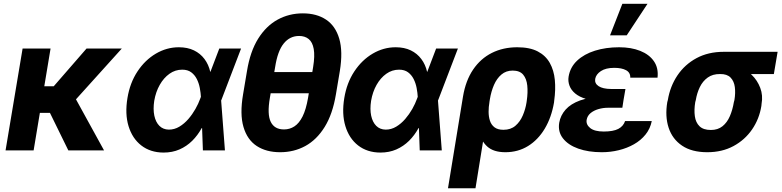

<svg xmlns="http://www.w3.org/2000/svg" viewBox="-20 -806 4190 1029"><path d="M251 -545.9 160.2 0H9.8L101.1 -545.9ZM632.8 -545.9 321.8 -201.2H167.5L172.9 -343.8H268.1L443.8 -545.9ZM346.2 0 238.8 -219.2 375.5 -294.9 537.6 0Z M856 11.7Q785.6 11.2 737.3 -26.4Q689 -64 668.9 -129.9Q648.9 -195.8 663.1 -280.8Q676.3 -361.8 716.8 -423.1Q757.3 -484.4 815.4 -518.6Q873.5 -552.7 938.5 -552.7Q984.9 -552.7 1019.3 -536.1Q1053.7 -519.5 1075.9 -489.7Q1098.1 -460 1106.9 -420.9L1153.3 -424.3L1165 -269.5L1185.5 0H1067.4L1057.1 -283.2Q1055.7 -308.6 1050.8 -334.5Q1045.9 -360.4 1034.7 -382.6Q1023.4 -404.8 1004.6 -418.7Q985.8 -432.6 956.5 -432.6Q918.9 -432.6 888.2 -410.6Q857.4 -388.7 836.2 -351.3Q814.9 -314 806.6 -265.6Q799.8 -220.7 807.1 -186Q814.5 -151.4 834.2 -131.6Q854 -111.8 884.8 -111.3Q915 -111.3 941.4 -127.2Q967.8 -143.1 989.5 -168.2Q1011.2 -193.4 1027.3 -221.9Q1043.5 -250.5 1052.7 -276.4L1155.3 -545.9H1272L1167 -271.5L1104.5 -124L1061 -119.6Q1040 -81.1 1010.3 -51.5Q980.5 -22 942.1 -5.1Q903.8 11.7 856 11.7Z M1737.3 -419.9 1717.8 -306.2H1356L1375 -419.9ZM1801.3 -425.3 1780.3 -300.3Q1762.7 -194.3 1720 -125.5Q1677.2 -56.6 1616.2 -23.4Q1555.2 9.8 1481.4 9.8Q1407.2 9.8 1356.2 -23.4Q1305.2 -56.6 1284.9 -125.5Q1264.6 -194.3 1282.7 -300.3L1303.7 -425.3Q1320.8 -530.3 1363.5 -598.6Q1406.2 -667 1467.8 -700.7Q1529.3 -734.4 1603 -734.4Q1676.8 -734.4 1727.3 -700.9Q1777.8 -667.5 1798.1 -598.9Q1818.4 -530.3 1801.3 -425.3ZM1630.9 -281.2 1658.2 -446.8Q1668 -506.8 1661.4 -543.5Q1654.8 -580.1 1634.5 -596.7Q1614.3 -613.3 1583 -613.3Q1533.2 -613.3 1500.5 -572.8Q1467.8 -532.2 1454.6 -446.8L1426.3 -281.2Q1411.1 -192.9 1431.2 -152.6Q1451.2 -112.3 1502 -112.3Q1532.7 -112.3 1557.9 -128.7Q1583 -145 1601.6 -181.9Q1620.1 -218.8 1630.9 -281.2Z M2018.1 11.7Q1947.8 11.2 1899.4 -26.4Q1851.1 -64 1831.1 -129.9Q1811 -195.8 1825.2 -280.8Q1838.4 -361.8 1878.9 -423.1Q1919.4 -484.4 1977.5 -518.6Q2035.6 -552.7 2100.6 -552.7Q2147 -552.7 2181.4 -536.1Q2215.8 -519.5 2238 -489.7Q2260.3 -460 2269 -420.9L2315.4 -424.3L2327.1 -269.5L2347.7 0H2229.5L2219.2 -283.2Q2217.8 -308.6 2212.9 -334.5Q2208 -360.4 2196.8 -382.6Q2185.5 -404.8 2166.7 -418.7Q2147.9 -432.6 2118.7 -432.6Q2081.1 -432.6 2050.3 -410.6Q2019.5 -388.7 1998.3 -351.3Q1977.1 -314 1968.8 -265.6Q1961.9 -220.7 1969.2 -186Q1976.6 -151.4 1996.3 -131.6Q2016.1 -111.8 2046.9 -111.3Q2077.1 -111.3 2103.5 -127.2Q2129.9 -143.1 2151.6 -168.2Q2173.3 -193.4 2189.5 -221.9Q2205.6 -250.5 2214.8 -276.4L2317.4 -545.9H2434.1L2329.1 -271.5L2266.6 -124L2223.1 -119.6Q2202.1 -81.1 2172.4 -51.5Q2142.6 -22 2104.2 -5.1Q2065.9 11.7 2018.1 11.7Z M2380.9 203.1 2461.4 -288.6Q2475.6 -374 2515.6 -433.1Q2555.7 -492.2 2616.2 -522.5Q2676.8 -552.7 2752 -552.7Q2819.3 -552.7 2861.8 -530.5Q2904.3 -508.3 2926.5 -468.8Q2948.7 -429.2 2953.6 -377.4Q2958.5 -325.7 2950.2 -266.6L2949.2 -256.8Q2935.5 -176.8 2899.7 -116.7Q2863.8 -56.6 2810.1 -23.4Q2756.3 9.8 2688.5 9.8Q2625 9.8 2591.3 -20.8Q2557.6 -51.3 2544.7 -106.2Q2531.7 -161.1 2530.8 -232.9L2603 -257.8Q2598.6 -232.9 2598.6 -207Q2598.6 -181.2 2605.7 -159.2Q2612.8 -137.2 2630.1 -123.8Q2647.5 -110.4 2678.2 -110.4Q2717.3 -110.4 2742.4 -132.1Q2767.6 -153.8 2782 -187.7Q2796.4 -221.7 2801.8 -256.8L2803.2 -266.6Q2809.6 -310.5 2805.9 -347.2Q2802.2 -383.8 2783.9 -405.8Q2765.6 -427.7 2727.5 -427.7Q2692.4 -427.7 2667.5 -406.7Q2642.6 -385.7 2627.4 -350.8Q2612.3 -315.9 2605.5 -274.4L2528.3 203.1Z M3214.8 -286.1H3324.2L3315.4 -228.5H3238.3Q3211.9 -228.5 3187 -221.2Q3162.1 -213.9 3145 -199.7Q3127.9 -185.5 3124 -163.6Q3120.1 -138.2 3143.3 -119.6Q3166.5 -101.1 3215.8 -101.1Q3266.6 -101.1 3293.7 -115.2Q3320.8 -129.4 3330.1 -157.2H3473.1Q3464.8 -116.2 3439.7 -85Q3414.6 -53.7 3377.4 -32.7Q3340.3 -11.7 3296.1 -1Q3252 9.8 3205.1 9.8Q3133.3 9.8 3079.1 -9.5Q3024.9 -28.8 2997.1 -64.5Q2969.2 -100.1 2977.1 -148.4Q2983.9 -187.5 3011.2 -218.5Q3038.6 -249.5 3089.1 -267.8Q3139.6 -286.1 3214.8 -286.1ZM3320.8 -264.6H3210.9Q3158.7 -264.6 3121.6 -275.6Q3084.5 -286.6 3062.5 -305.2Q3040.5 -323.7 3032 -347.2Q3023.4 -370.6 3027.3 -395Q3035.6 -445.8 3073 -481Q3110.4 -516.1 3168.7 -534.4Q3227.1 -552.7 3298.3 -552.7Q3362.8 -552.7 3411.1 -533.4Q3459.5 -514.2 3484.6 -477.8Q3509.8 -441.4 3503.9 -389.6H3357.9Q3358.9 -417 3335.4 -429.7Q3312 -442.4 3272 -442.4Q3226.6 -442.4 3200.4 -425Q3174.3 -407.7 3169.9 -383.3Q3166 -358.9 3188.2 -344.2Q3210.4 -329.6 3254.9 -329.1H3332ZM3249.5 -616.7 3315.4 -785.6H3450.2L3338.9 -616.7Z M3556.2 -258.8 3559.1 -269.5Q3571.3 -343.3 3610.6 -401.9Q3649.9 -460.4 3712.9 -494.4Q3775.9 -528.3 3858.4 -528.3Q3868.7 -522 3876.5 -505.9Q3884.3 -489.7 3898.7 -472.9Q3913.1 -456.1 3941.9 -446.3Q3978.5 -434.1 4008.8 -404.8Q4039.1 -375.5 4054.4 -335.2Q4069.8 -294.9 4061.5 -249L4060.5 -238.3Q4049.3 -168.5 4010.7 -112.3Q3972.2 -56.2 3911.1 -23.2Q3850.1 9.8 3770.5 9.8Q3687.5 9.8 3635.5 -25.4Q3583.5 -60.5 3563.5 -121.3Q3543.5 -182.1 3556.2 -258.8ZM3709 -269.5 3706.1 -258.8Q3699.2 -217.3 3703.9 -183.3Q3708.5 -149.4 3729 -129.4Q3749.5 -109.4 3790 -109.4Q3827.1 -109.4 3852.1 -129.4Q3877 -149.4 3891.6 -183.3Q3906.2 -217.3 3913.1 -258.8L3916 -269.5Q3922.4 -307.6 3918.2 -339.4Q3914.1 -371.1 3895.3 -390.4Q3876.5 -409.7 3839.4 -409.2Q3799.8 -409.7 3772.9 -390.4Q3746.1 -371.1 3730.7 -339.4Q3715.3 -307.6 3709 -269.5ZM4147.5 -528.3 4127.4 -409.2H3839.4L3858.4 -528.3Z"/></svg>

Font: Inter Tight
Style: Bold Italic
Weight: 700
Italic angle: -9.39999°
Designer: Rasmus Andersson
Foundry: rsms
Version: Version 3.004